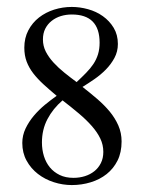

<svg xmlns="http://www.w3.org/2000/svg" viewBox="-20 -530 417 559"><path d="M334 -118.2Q334 -86.4 322.3 -62.7Q310.5 -39.1 290.5 -23.2Q270.5 -7.3 244.1 0.7Q217.8 8.8 189 8.8Q162.6 8.8 136.7 0.5Q110.8 -7.8 90.3 -23.7Q69.8 -39.6 57.4 -62.3Q44.9 -85 44.9 -113.8Q44.9 -135.7 54.4 -155.8Q64 -175.8 78.6 -193.1Q93.3 -210.4 110.8 -224.9Q128.4 -239.3 145 -251Q124 -268.6 106.7 -284.4Q89.4 -300.3 76.9 -316.4Q64.5 -332.5 57.6 -350.6Q50.8 -368.7 50.8 -391.1Q50.8 -419.4 62.5 -441.7Q74.2 -463.9 93.5 -479Q112.8 -494.1 137.7 -502Q162.6 -509.8 189 -509.8Q212.4 -509.8 236.3 -503.2Q260.3 -496.6 279.5 -482.9Q298.8 -469.2 311 -449Q323.2 -428.7 323.2 -401.9Q323.2 -379.9 313.2 -361.3Q303.2 -342.8 288.1 -327.4Q272.9 -312 254.9 -299.6Q236.8 -287.1 220.2 -276.9Q242.2 -259.8 262.7 -242.2Q283.2 -224.6 299.1 -205.6Q314.9 -186.5 324.5 -164.8Q334 -143.1 334 -118.2ZM270 -405.8Q270 -487.8 189 -487.8Q172.4 -487.8 157.2 -483.2Q142.1 -478.5 130.4 -469.2Q118.7 -460 111.8 -446.5Q105 -433.1 105 -415Q105 -396 113.5 -379.4Q122.1 -362.8 136 -347.7Q149.9 -332.5 167.5 -318.4Q185.1 -304.2 203.1 -291Q218.3 -305.2 230.7 -317.9Q243.2 -330.6 252 -343.8Q260.7 -356.9 265.4 -372.1Q270 -387.2 270 -405.8ZM280.8 -87.9Q280.8 -108.4 272 -126.7Q263.2 -145 247.3 -163.1Q231.4 -181.2 209.7 -199.5Q188 -217.8 162.1 -237.8Q134.3 -213.9 118.2 -183.3Q102.1 -152.8 102.1 -115.2Q102.1 -94.2 107.9 -75.4Q113.8 -56.6 125.2 -42.7Q136.7 -28.8 153.8 -20.5Q170.9 -12.2 193.8 -12.2Q211.4 -12.2 227.1 -17.1Q242.7 -22 254.6 -31.5Q266.6 -41 273.7 -55.2Q280.8 -69.3 280.8 -87.9Z"/></svg>

Font: Scheherazade
Style: Regular
Weight: 400
Designer: SIL International
Foundry: SIL International
Version: Version 2.100 (build 932/914)